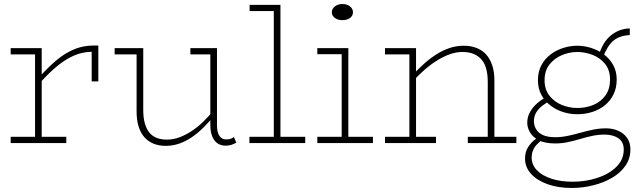

<svg xmlns="http://www.w3.org/2000/svg" viewBox="-20 -710 3182 953"><path d="M184 -305V-337Q224 -381 264 -414Q304 -447 348.5 -465.5Q393 -484 444 -484H468V-306H435V-453Q387 -452 345.5 -433.5Q304 -415 264.5 -382.5Q225 -350 184 -305ZM33 0V-31H309V0ZM154 0V-471H187V0ZM33 -440V-471H187V-440Z M802 14Q769 14 742 3Q715 -8 696.5 -29Q678 -50 668 -82Q658 -114 658 -156V-471H691V-163Q691 -128 698 -101Q705 -74 719 -55Q733 -36 755.5 -26.5Q778 -17 809 -17Q839 -17 869.5 -28Q900 -39 930.5 -59Q961 -79 989.5 -106.5Q1018 -134 1043 -166V-136Q1018 -105 990.5 -77.5Q963 -50 933 -29.5Q903 -9 870.5 2.5Q838 14 802 14ZM549 -440V-471H674V-440ZM1100 13Q1076 13 1059 1Q1042 -11 1033 -34Q1024 -57 1024 -90V-471H1057V-90Q1057 -52 1069.5 -35Q1082 -18 1101 -18Q1115 -18 1123.5 -20.5Q1132 -23 1141 -30L1153 -2Q1140 5 1128 9Q1116 13 1100 13ZM925 -440V-471H1047V-440Z M1339 0V-686H1372V0ZM1218 0V-31H1495V0ZM1219 -655V-686H1372V-655Z M1676 0V-471H1709V0ZM1555 0V-31H1831V0ZM1555 -441V-471H1709V-441ZM1679 -610Q1657 -610 1642 -621Q1627 -632 1627 -649Q1627 -666 1642 -678Q1657 -690 1679 -690Q1703 -690 1717.5 -678Q1732 -666 1732 -649Q1732 -632 1717.5 -621Q1703 -610 1679 -610Z M2401 0V-303Q2401 -340 2393.5 -368Q2386 -396 2370 -414.5Q2354 -433 2330.5 -442.5Q2307 -452 2275 -452Q2244 -452 2212 -440.5Q2180 -429 2148 -409Q2116 -389 2085.5 -362Q2055 -335 2027 -304V-336Q2054 -366 2083.5 -392.5Q2113 -419 2145 -439.5Q2177 -460 2211 -471.5Q2245 -483 2282 -483Q2316 -483 2344 -472.5Q2372 -462 2392 -440.5Q2412 -419 2423 -386.5Q2434 -354 2434 -309V0ZM1891 0V-31H2144V0ZM2012 0V-471H2045V0ZM1891 -440V-471H2045V-440ZM2302 0V-31H2543V0Z M2817 223Q2751 223 2698.5 204.5Q2646 186 2616 153Q2586 120 2586 77Q2586 45 2600.5 21.5Q2615 -2 2635.5 -17.5Q2656 -33 2673 -40L2698 -28Q2666 -17 2642.5 9.5Q2619 36 2619 73Q2619 108 2645 135Q2671 162 2717 177Q2763 192 2822 192Q2887 192 2945 173Q3003 154 3039.5 118Q3076 82 3076 32Q3076 -6 3049 -24Q3022 -42 2981 -42Q2950 -42 2919.5 -35.5Q2889 -29 2859 -20Q2829 -11 2798.5 -4.5Q2768 2 2736 2Q2684 2 2654 -14Q2624 -30 2610.5 -53.5Q2597 -77 2597 -100Q2597 -130 2611 -154.5Q2625 -179 2647 -198Q2669 -217 2694 -229L2723 -217Q2697 -204 2675.5 -188Q2654 -172 2642 -152.5Q2630 -133 2630 -108Q2630 -88 2640.5 -69.5Q2651 -51 2674 -40Q2697 -29 2736 -29Q2766 -29 2797.5 -35.5Q2829 -42 2860.5 -51Q2892 -60 2924 -66.5Q2956 -73 2988 -73Q3022 -73 3049.5 -60.5Q3077 -48 3093 -25Q3109 -2 3109 32Q3109 77 3084.5 112.5Q3060 148 3018 172.5Q2976 197 2924 210Q2872 223 2817 223ZM2845 -143Q2809 -143 2774.5 -154Q2740 -165 2712 -186.5Q2684 -208 2667 -239.5Q2650 -271 2650 -312Q2650 -354 2667 -386Q2684 -418 2712.5 -439.5Q2741 -461 2775.5 -472Q2810 -483 2845 -483Q2880 -483 2914.5 -472Q2949 -461 2977.5 -440Q3006 -419 3023.5 -387.5Q3041 -356 3041 -315Q3041 -274 3025.5 -242Q3010 -210 2983 -188Q2956 -166 2920.5 -154.5Q2885 -143 2845 -143ZM2845 -174Q2890 -174 2927 -190Q2964 -206 2986 -237.5Q3008 -269 3008 -315Q3008 -362 2983.5 -392.5Q2959 -423 2921.5 -437.5Q2884 -452 2845 -452Q2807 -452 2769.5 -436.5Q2732 -421 2707.5 -390Q2683 -359 2683 -312Q2683 -265 2707.5 -234.5Q2732 -204 2769 -189Q2806 -174 2845 -174ZM2971 -421 2954 -442Q2963 -470 2976.5 -492.5Q2990 -515 3009 -531.5Q3028 -548 3052 -558Q3076 -568 3106 -569V-536Q3054 -533 3024 -507.5Q2994 -482 2971 -421Z"/></svg>

Font: BioRhyme ExtraBold ExtraLight
Style: Regular
Weight: 250
Version: Version 1.600;gftools[0.9.33]